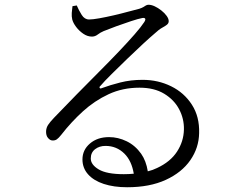

<svg xmlns="http://www.w3.org/2000/svg" viewBox="-20 -761 1040 808"><path d="M303 -738 285 -735Q283 -721 282 -706.5Q281 -692 284 -679Q288 -664 300.5 -647.5Q313 -631 330.5 -619Q348 -607 367 -607Q380 -607 391 -615.5Q402 -624 416 -630Q438 -639 469.5 -650.5Q501 -662 531.5 -672Q562 -682 578 -685Q587 -687 590.5 -683Q594 -679 587 -668Q574 -648 546.5 -616.5Q519 -585 480.5 -544.5Q442 -504 396.5 -458.5Q351 -413 302.5 -363.5Q254 -314 207 -265Q190 -247 182.5 -235.5Q175 -224 174 -210Q173 -191 182 -180.5Q191 -170 200 -170Q211 -169 219 -174.5Q227 -180 238 -194Q280 -248 329 -292.5Q378 -337 437 -364.5Q496 -392 567 -392Q629 -392 671 -366.5Q713 -341 734 -301Q755 -261 754 -216Q753 -166 725 -123Q697 -80 641 -54Q623 -45 602 -40Q595 -84 574 -114Q549 -149 513 -166.5Q477 -184 439 -184Q390 -184 358.5 -157Q327 -130 327 -90Q327 -54 350.5 -27.5Q374 -1 416.5 13Q459 27 515 27Q610 27 677.5 -4Q745 -35 781 -87Q817 -139 818 -201Q820 -270 787.5 -320.5Q755 -371 700 -398Q645 -425 580 -425Q530 -425 486.5 -414Q443 -403 408 -390Q402 -387 399.5 -391Q397 -395 403 -400Q419 -419 450 -449.5Q481 -480 515.5 -513.5Q550 -547 581.5 -576Q613 -605 632 -621Q649 -637 662 -644Q675 -651 682.5 -657Q690 -663 690 -672Q690 -682 681.5 -694Q673 -706 659 -717Q645 -728 631 -734.5Q617 -741 605 -741Q599 -741 594 -738Q589 -735 583.5 -731.5Q578 -728 566 -724Q549 -720 520 -712Q491 -704 458.5 -696.5Q426 -689 398 -684Q370 -679 355 -679Q336 -679 324 -698Q312 -717 303 -738ZM543 -30Q523 -28 501 -28Q429 -28 395.5 -48Q362 -68 362 -94Q362 -119 380 -133Q398 -147 424 -147Q471 -147 504 -114Q534 -84 543 -30Z"/></svg>

Font: Early Summer Mincho
Style: Regular
Weight: 400
Designer: GuiWonder
Version: Version 1.002